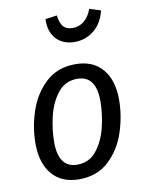

<svg xmlns="http://www.w3.org/2000/svg" viewBox="-89 -852 701 926"><g transform="rotate(-10 262.0 -388.5)"><path d="M45 -194Q45 -272 71 -351Q97 -430 154.5 -484Q212 -538 301 -538Q386 -538 432.5 -483.5Q479 -429 479 -333Q479 -256 453.5 -176.5Q428 -97 370.5 -42.5Q313 12 224 12Q138 12 91.5 -43Q45 -98 45 -194ZM389 -342Q389 -467 297 -467Q238 -467 202 -421.5Q166 -376 150.5 -311.5Q135 -247 135 -185Q135 -59 227 -59Q286 -59 322 -105Q358 -151 373.5 -216Q389 -281 389 -342ZM197 -777 254 -785Q258 -747 273.5 -729.5Q289 -712 319 -712Q351 -712 375.5 -732Q400 -752 413 -789L468 -772Q454 -712 413 -678Q372 -644 317 -644Q260 -644 227 -680Q194 -716 197 -777Z"/></g></svg>

Font: Fira Sans Condensed
Style: Italic
Weight: 400
Width: 3
Italic angle: -8°
Designer: bBox Type GmbH & Carrois Corporate GbR & Edenspiekermann AG
Foundry: bBox Type GmbH & Carrois Corporate GbR & Edenspiekermann AG
Version: Version 4.301